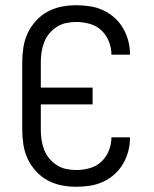

<svg xmlns="http://www.w3.org/2000/svg" viewBox="-20 -702 590 734"><path d="M271 12Q243 12 215 6.5Q187 1 162 -12.5Q137 -26 117.5 -47.5Q98 -69 86 -94.5Q74 -120 69.5 -148.5Q65 -177 65 -205V-465Q65 -493 69.5 -521.5Q74 -550 86 -575.5Q98 -601 117.5 -622.5Q137 -644 162 -657.5Q187 -671 215 -676.5Q243 -682 271 -682Q298 -682 324 -678Q350 -674 374 -663Q398 -652 417.5 -634.5Q437 -617 450.5 -594Q464 -571 470.5 -545.5Q477 -520 477 -494V-493H406Q406 -519 396 -544Q386 -569 367 -586.5Q348 -604 322.5 -611Q297 -618 271 -618Q252 -618 233 -614Q214 -610 197.5 -599.5Q181 -589 168.5 -574Q156 -559 149 -541Q142 -523 139 -503.5Q136 -484 136 -465V-367H334V-303H136V-205Q136 -186 139 -166.5Q142 -147 149 -129Q156 -111 168.5 -96Q181 -81 197.5 -70.5Q214 -60 233 -56Q252 -52 271 -52Q297 -52 322.5 -59Q348 -66 367 -83.5Q386 -101 396 -126Q406 -151 406 -177H477V-176Q477 -150 470.5 -124.5Q464 -99 450.5 -76Q437 -53 417.5 -35.5Q398 -18 374 -7Q350 4 324 8Q298 12 271 12Z"/></svg>

Font: Lode
Style: Regular
Weight: 400
Monospace: yes
Designer: Belleve Invis
Foundry: Belleve Invis
Version: Version 29.2.0; ttfautohint (v1.8.3)